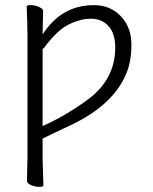

<svg xmlns="http://www.w3.org/2000/svg" viewBox="-20 -722 596 748"><path d="M146 -182V-105L149 1Q149 6 133 6Q117 6 101 -1Q85 -8 85 -17L87 -105V-590L86 -639L84 -697Q84 -702 100 -702Q116 -702 132 -695Q148 -688 148 -679Q148 -658 147 -643L146 -588L155 -601Q227 -702 346 -702Q410 -702 451 -658.5Q492 -615 492 -548Q492 -481 471 -433Q421 -315 263 -238Q220 -218 191 -204Q162 -190 146 -182ZM146 -531V-231Q232 -269 315 -329Q429 -409 429 -537Q429 -591 403 -620Q377 -649 334.5 -649Q292 -649 246.5 -626Q201 -603 152 -536Q150 -534 146 -531Z"/></svg>

Font: LXGW WenKai Lite Light
Style: Regular
Weight: 300
Designer: LXGW / Fontworks Inc.
Foundry: LXGW / Fontworks Inc.
Version: Version 1.511; March 25, 2025